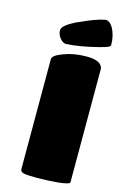

<svg xmlns="http://www.w3.org/2000/svg" viewBox="-139 -992 668 1055"><g transform="rotate(15 195.0 -464.5)"><path d="M89.8 -20V-646Q89.8 -668 147.9 -689Q204.6 -710.9 277.8 -710.9Q342.3 -710.9 361.8 -684.1Q369.1 -673.8 369.1 -664.1V-20Q369.1 -9.3 308.1 -2Q246.6 3.9 185.1 3.9Q125.5 3.9 106.9 -1Q89.8 -6.8 89.8 -20ZM326.2 -933.1Q351.1 -932.1 370.1 -897Q390.1 -856.4 390.1 -807.1Q390.1 -798.8 375.5 -792.7Q360.8 -786.6 330.1 -778.8Q223.1 -751 144 -748Q125.5 -752.4 111.3 -771.7Q97.2 -791 97.2 -813Q97.2 -838.9 168 -875Q175.3 -877.9 197.8 -887.9Q220.2 -897.9 231.2 -902.6Q242.2 -907.2 260.7 -914.3Q279.3 -921.4 294.9 -925.8Q310.5 -930.2 326.2 -933.1Z"/></g></svg>

Font: GGS TheRock Black
Style: Regular
Weight: 900
Designer: Rodrigo Fuenzalida (2012); Goodgame Studios (2014)
Foundry: Rodrigo Fuenzalida,2012;  GGS,2014
Version: Version 1.002 | FøM Mod